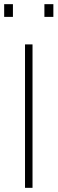

<svg xmlns="http://www.w3.org/2000/svg" viewBox="-20 -901 277 921"><path d="M100 0V-688H136V0ZM0 -820V-881H42V-820ZM193 -820V-881H236V-820Z"/></svg>

Font: Saira Semi Condensed Thin
Style: Regular
Weight: 100
Width: 4
Designer: Hector Gatti with collaboration of the Omnibus-Type team
Foundry: Omnibus-Type
Version: Version 1.001; ttfautohint (v1.8)